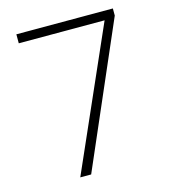

<svg xmlns="http://www.w3.org/2000/svg" viewBox="-107 -800 785 886"><g transform="rotate(-15 285.5 -357.0)"><path d="M167 0 463 -671H53V-714H514V-680L219 0Z"/></g></svg>

Font: Noto Sans Syriac Eastern ExtraLight
Style: Regular
Weight: 250
Designer: Patrick Giasson and the Monotype Design Team
Foundry: Monotype Imaging Inc.
Version: Version 3.001